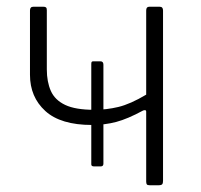

<svg xmlns="http://www.w3.org/2000/svg" viewBox="-20 -550 596 570"><path d="M253 -179Q160 -179 114.5 -220.5Q69 -262 69 -328V-519Q69 -530 79 -530H109Q114 -530 116.5 -528Q119 -526 119 -520V-344Q119 -307 131 -280Q143 -253 173.5 -238.5Q204 -224 260 -224Q296 -224 331.5 -232.5Q367 -241 414 -269V-219Q414 -225 405 -222Q359 -197 325 -188Q291 -179 253 -179ZM259 -56Q251 -56 251 -62V-360Q251 -364 252 -366Q253 -368 257 -368H278Q287 -368 287 -358V-64Q287 -56 279 -56ZM425 0Q418 0 416 -2.5Q414 -5 414 -11V-519Q414 -530 423 -530H454Q464 -530 464 -519V-13Q464 -6 461.5 -3Q459 0 450 0Z"/></svg>

Font: Libre Franklin ExtraLight
Style: Regular
Weight: 250
Designer: Pablo Impallari, Rodrigo Fuenzalida, Nhung Nguyen
Foundry: Impallari Type
Version: Version 3.000